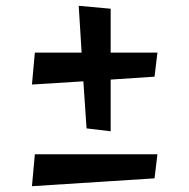

<svg xmlns="http://www.w3.org/2000/svg" viewBox="-20 -630 652 661"><path d="M361 -449H522L512 -366L361 -356V-178L278 -188L267 -350L90 -339L100 -449H261L251 -610L361 -600ZM512 -16 90 11 100 -99H522Z"/></svg>

Font: Joti One
Style: Regular
Weight: 400
Designer: Eduardo Rodriguez Tunni
Foundry: Eduardo Rodriguez Tunni
Version: Version 1.001